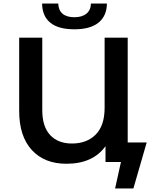

<svg xmlns="http://www.w3.org/2000/svg" viewBox="-20 -912 846 1081"><path d="M217 -892H308Q309 -855 332 -835Q355 -815 399 -815Q442 -815 466.5 -835Q491 -855 492 -892H582Q581 -822 534.5 -784.5Q488 -747 399 -747Q309 -747 263.5 -784Q218 -821 217 -892ZM806 -110 731 149H628L661 0H574V-89Q503 10 354 10Q230 10 159 -67.5Q88 -145 88 -287V-700H218V-292Q218 -199 262.5 -151.5Q307 -104 385 -104Q469 -104 519 -154.5Q569 -205 569 -305V-700H699V-110Z"/></svg>

Font: Montserrat Alternates SemiBold
Style: Regular
Weight: 600
Designer: Julieta Ulanovsky
Foundry: Julieta Ulanovsky
Version: Version 7.200